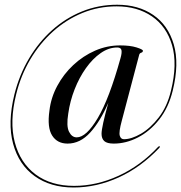

<svg xmlns="http://www.w3.org/2000/svg" viewBox="-20 -696 783 831"><path d="M472.5 -74.5Q443.5 -74.5 431.5 -85.2Q419.5 -96 419.5 -117Q419.5 -146 449 -251.5Q414 -170.5 370.5 -122.5Q327 -74.5 272.5 -74.5Q228 -74.5 205.8 -109.2Q183.5 -144 194 -217.5Q200.5 -273.5 227.8 -324.2Q255 -375 297.2 -414.5Q339.5 -454 391.5 -476.8Q443.5 -499.5 500 -499.5Q543 -499.5 570.8 -490.8Q598.5 -482 598.5 -476.5Q598.5 -470 591.5 -468Q584.5 -466 582.5 -459L507 -173Q494 -125 498.2 -109.2Q502.5 -93.5 516.5 -93.5Q549 -93.5 590 -117.2Q631 -141 667.2 -187.8Q703.5 -234.5 720 -303.5Q748.5 -418.5 724.8 -500Q701 -581.5 637.8 -625Q574.5 -668.5 485 -668.5Q406.5 -668.5 336.5 -639.8Q266.5 -611 209.2 -559.5Q152 -508 111 -438.8Q70 -369.5 50 -288Q20.5 -169.5 44 -80.2Q67.5 9 134 58.8Q200.5 108.5 300.5 108.5Q398 108.5 493.2 64.8Q588.5 21 664 -60Q669 -65 671 -62.5Q673.5 -60.5 669.5 -56Q590 28 494 71.8Q398 115.5 298.5 115.5Q198.5 115.5 130 66.2Q61.5 17 36.8 -73.5Q12 -164 42.5 -288Q63.5 -371.5 105.2 -442.2Q147 -513 205.2 -565.2Q263.5 -617.5 335 -646.5Q406.5 -675.5 487 -675.5Q578.5 -675.5 643 -631.5Q707.5 -587.5 732 -504.2Q756.5 -421 727.5 -303.5Q709.5 -230 669.2 -179Q629 -128 577.2 -101.2Q525.5 -74.5 472.5 -74.5ZM275.5 -205Q266.5 -150 278.8 -125.8Q291 -101.5 312 -101.5Q353.5 -101.5 403.2 -185.2Q453 -269 501.5 -444Q508 -466.5 505.8 -478.5Q503.5 -490.5 487.5 -490.5Q450.5 -490.5 415.8 -466.2Q381 -442 352 -401.2Q323 -360.5 303 -309.5Q283 -258.5 275.5 -205Z"/></svg>

Font: Fraunces 144pt
Style: Italic
Weight: 400
Italic angle: -16°
Version: Version 1.000;[b76b70a41]